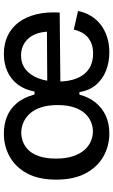

<svg xmlns="http://www.w3.org/2000/svg" viewBox="184 -757 586 994"><g transform="rotate(-90 477.0 -260.0)"><path d="M284 13Q217 13 162.5 -18.5Q108 -50 76 -111Q44 -172 44 -262Q44 -352 76 -412Q108 -472 162.5 -502.5Q217 -533 283 -533Q329 -533 369 -517.5Q409 -502 439 -467Q469 -432 485 -374H500Q510 -426 536.5 -461Q563 -496 603.5 -514.5Q644 -533 695 -533Q748 -533 789.5 -513Q831 -493 859 -455.5Q887 -418 900 -364.5Q913 -311 909 -244L502 -240V-308L810 -310Q805 -376 771 -410Q737 -444 687 -444Q645 -444 615 -420.5Q585 -397 568.5 -354.5Q552 -312 552 -253Q552 -166 589.5 -118.5Q627 -71 697 -71Q726 -71 747 -79Q768 -87 783 -100.5Q798 -114 807 -132Q816 -150 821 -171L917 -149Q910 -112 891.5 -82Q873 -52 845.5 -31Q818 -10 782 1.5Q746 13 703 13Q652 13 608.5 -4Q565 -21 535.5 -55Q506 -89 497 -142H484Q471 -92 442.5 -57.5Q414 -23 374 -5Q334 13 284 13ZM294 -72Q319 -72 343 -82Q367 -92 386.5 -113Q406 -134 418 -169Q430 -204 430 -254Q430 -305 418 -341Q406 -377 385 -399.5Q364 -422 338.5 -432.5Q313 -443 287 -443Q264 -443 240 -434Q216 -425 196.5 -405Q177 -385 165 -349.5Q153 -314 153 -263Q153 -211 165.5 -174.5Q178 -138 198 -115.5Q218 -93 243 -82.5Q268 -72 294 -72Z"/></g></svg>

Font: Bricolage Grotesque 24pt Medium
Style: Regular
Weight: 500
Designer: Mathieu Triay
Foundry: Atelier Triay
Version: Version 1.001;gftools[0.9.33.dev8+g029e19f]